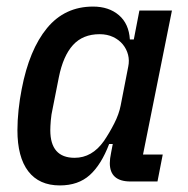

<svg xmlns="http://www.w3.org/2000/svg" viewBox="-20 -552 571 584"><path d="M377 0Q314 0 314 -56Q314 -69 318 -88L323 -114H312Q288 -51 253 -19.5Q218 12 162 12Q99 12 66 -31Q33 -74 33 -156Q33 -185 36.5 -218Q40 -251 46 -281Q69 -401 123 -466.5Q177 -532 263 -532Q311 -532 341.5 -506Q372 -480 375 -432H387L404 -520H503L415 -82H475L459 0ZM207 -72Q260 -72 296 -123Q313 -148 327.5 -176.5Q342 -205 347 -231L370 -349Q374 -368 369.5 -385.5Q365 -403 353.5 -417Q342 -431 324 -439.5Q306 -448 283 -448Q232 -448 202 -415Q172 -382 159 -317L140 -221Q136 -204 134.5 -185.5Q133 -167 133 -156Q133 -72 207 -72Z"/></svg>

Font: IBM Plex Sans Condensed Medium
Style: Italic
Weight: 500
Width: 3
Italic angle: -11°
Designer: Mike Abbink, Paul van der Laan, Pieter van Rosmalen
Foundry: Bold Monday
Version: Version 1.3